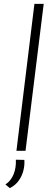

<svg xmlns="http://www.w3.org/2000/svg" viewBox="-20 -780 266 993"><path d="M158 -760H206L112 0H65ZM31 193 8 174Q37 155 50.5 121Q64 87 62 46L106 47Q108 74 101 102Q94 130 77 154Q60 178 31 193Z"/></svg>

Font: Josefin Sans Thin Light
Style: Italic
Weight: 300
Italic angle: -7°
Version: Version 2.000